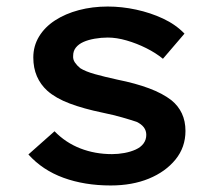

<svg xmlns="http://www.w3.org/2000/svg" viewBox="-20 -558 656 588"><path d="M319 10Q239 10 174.5 -13.5Q110 -37 67 -85L147 -156Q181 -121 226 -103.5Q271 -86 323 -86Q342 -86 361 -89.5Q380 -93 395.5 -100Q411 -107 419.5 -118.5Q428 -130 428 -145Q428 -171 398 -185Q380 -191 354 -198.5Q328 -206 294 -213Q236 -225 193.5 -241Q151 -257 125 -280Q104 -299 93 -324.5Q82 -350 82 -382Q82 -417 99.5 -446Q117 -475 148.5 -495.5Q180 -516 221.5 -527Q263 -538 310 -538Q353 -538 397 -528.5Q441 -519 479.5 -501Q518 -483 545 -455L479 -378Q457 -396 428 -410.5Q399 -425 368 -434Q337 -443 310 -443Q290 -443 270 -439.5Q250 -436 235.5 -429.5Q221 -423 212.5 -412.5Q204 -402 204 -387Q203 -376 209.5 -366.5Q216 -357 226 -349Q242 -339 270.5 -331Q299 -323 340 -314Q395 -303 436.5 -287.5Q478 -272 505 -251Q526 -234 537 -210.5Q548 -187 548 -157Q548 -107 517.5 -69.5Q487 -32 436 -11Q385 10 319 10Z"/></svg>

Font: Lexend Exa Medium
Style: Regular
Weight: 500
Designer: Bonnie Shaver-Troup, Thomas Jockin
Foundry: Lexend
Version: Version 1.007